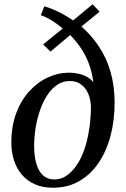

<svg xmlns="http://www.w3.org/2000/svg" viewBox="-20 -866 588 897"><path d="M227 11Q178.5 11 142 -5.5Q105.5 -22 81.2 -51Q57 -80 45 -118Q33 -156 33 -199.5Q33 -276.5 55.8 -337.2Q78.5 -398 117.2 -440.2Q156 -482.5 204.2 -504.5Q252.5 -526.5 303 -526.5Q326.5 -526.5 348.5 -521.2Q370.5 -516 388 -506Q405.5 -496 416 -481.5Q410 -530 394.2 -571.2Q378.5 -612.5 353 -648.5Q327.5 -684.5 292.5 -717.5L333 -723.5L216 -625L181.5 -658.5L298 -753L292 -715Q266.5 -740.5 234 -762.5Q201.5 -784.5 171 -795L187 -836.5Q222.5 -826.5 263 -805.5Q303.5 -784.5 338.5 -758.5L305.5 -757L412.5 -846L445.5 -811.5L337.5 -723.5L340 -759.5Q399.5 -711.5 438.5 -654.2Q477.5 -597 496.5 -530Q515.5 -463 515.5 -387Q515.5 -304 496.5 -231.8Q477.5 -159.5 440.5 -105Q403.5 -50.5 350 -19.8Q296.5 11 227 11ZM234.5 -27.5Q265 -27.5 291.2 -45.5Q317.5 -63.5 338.5 -94.8Q359.5 -126 374 -167.5Q388.5 -209 395.5 -256Q399 -274.5 401 -295Q403 -315.5 404 -334.8Q405 -354 405 -367Q404.5 -385.5 399.5 -406.2Q394.5 -427 383 -445.5Q371.5 -464 352.5 -475.8Q333.5 -487.5 305.5 -487.5Q273.5 -487.5 247 -469.5Q220.5 -451.5 200.5 -420.8Q180.5 -390 167 -351Q153.5 -312 146.5 -269.2Q139.5 -226.5 139.5 -185Q139.5 -137.5 149.5 -102Q159.5 -66.5 180.8 -47Q202 -27.5 234.5 -27.5Z"/></svg>

Font: Merriweather 72pt
Style: Italic
Weight: 400
Italic angle: -7.8°
Version: Version 2.101